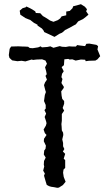

<svg xmlns="http://www.w3.org/2000/svg" viewBox="-20 -888 521 916"><path d="M238 5 224 3 214 0 203 -6 198 -22 190 -50 194 -60 186 -74 191 -94 189 -102 190 -120 198 -136 189 -151 191 -170 197 -178 199 -193 189 -214 190 -226 202 -244 194 -253 188 -270 199 -289 202 -300 200 -309 193 -330 200 -346 192 -363 198 -370V-387L190 -406L194 -435L199 -449L196 -458L190 -482L195 -495L204 -508L197 -526L203 -534L200 -549L195 -567L204 -584L197 -599L181 -605L154 -604L138 -602L131 -604L101 -595L83 -598L63 -596L38 -600L25 -612L22 -625L26 -655L33 -666L68 -667L88 -666H94L114 -665L122 -659L136 -658L162 -662L174 -667L180 -662L206 -664L220 -667L235 -660L265 -668L276 -665L294 -664L310 -667L324 -666H342L348 -673L361 -671L386 -668L392 -679L406 -680L440 -674L448 -668L445 -652L458 -620L445 -605L435 -599L403 -598L389 -596L386 -603L366 -604L341 -599L325 -605L312 -604L306 -607L287 -605L285 -577L274 -568L284 -548L276 -536L273 -520L278 -511L273 -492L285 -473L283 -467L272 -452L274 -431L277 -416L286 -406V-393L279 -373L286 -360L275 -344V-312L273 -296L274 -284L275 -266L281 -255L282 -244L277 -223L281 -206V-190L287 -177L280 -165L291 -154L284 -131L291 -124V-87L283 -79L281 -64L284 -44L293 -21L280 -5L261 7L253 8ZM240 -712 215 -724 202 -730 191 -735 188 -742 180 -752 159 -766V-770L142 -779L124 -793L118 -795L101 -802L77 -818L74 -837L88 -849L102 -853L106 -857L123 -849L134 -843L148 -834L151 -826L172 -825L185 -811L189 -809L204 -800L219 -790L235 -784L256 -792L267 -800L274 -810L296 -815V-833L313 -836L326 -849L329 -858L345 -862L366 -868L385 -856L395 -844L391 -834L402 -818L389 -807L376 -797L353 -786L342 -772L327 -764L313 -756L291 -745L276 -732L264 -727Z"/></svg>

Font: Winky Rough Light
Style: Regular
Weight: 300
Designer: Simon Atzbach
Foundry: typofactur
Version: Version 1.206; ttfautohint (v1.8.4.7-5d5b)